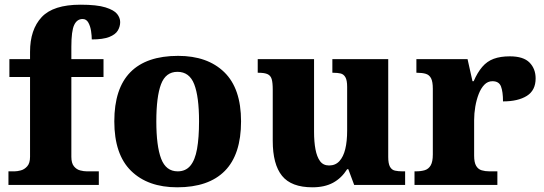

<svg xmlns="http://www.w3.org/2000/svg" viewBox="-20 -788 2317 818"><path d="M16 0V-58H42Q53 -58 68.5 -62Q84 -66 96 -79.5Q108 -93 108 -120V-460H20V-536H108V-567Q108 -662 157.5 -715Q207 -768 323 -768Q393 -768 429.5 -756.5Q466 -745 479 -728.5Q492 -712 492 -694Q492 -675 482 -658Q472 -641 445.5 -630.5Q419 -620 371 -620Q371 -635 368 -655.5Q365 -676 356.5 -691.5Q348 -707 332 -707Q308 -707 296 -681.5Q284 -656 284 -589V-536H421V-460H284V-120Q284 -93 295 -79.5Q306 -66 321.5 -62Q337 -58 350 -58H401V0Z M735 10Q610 10 538.5 -60Q467 -130 467 -271Q467 -411 535.5 -480.5Q604 -550 739 -550Q864 -550 935.5 -480.5Q1007 -411 1007 -271Q1007 -130 938 -60Q869 10 735 10ZM737 -58Q771 -58 791 -82Q811 -106 819.5 -153.5Q828 -201 828 -271Q828 -376 807.5 -429Q787 -482 736 -482Q686 -482 666 -429Q646 -376 646 -271Q646 -166 666.5 -112Q687 -58 737 -58Z M1311 10Q1221 10 1181.5 -39Q1142 -88 1142 -188V-406Q1142 -436 1137.5 -451Q1133 -466 1120 -472Q1107 -478 1082 -478H1078V-536H1318V-226Q1318 -184 1324 -152Q1330 -120 1343.5 -101.5Q1357 -83 1382 -83Q1409 -83 1426 -101.5Q1443 -120 1451 -153Q1459 -186 1459 -232V-418Q1459 -446 1451.5 -459Q1444 -472 1431 -475Q1418 -478 1400 -478H1396V-536H1634V-119Q1634 -91 1641.5 -77.5Q1649 -64 1663 -61Q1677 -58 1695 -58H1706V0H1489L1464 -67H1459Q1435 -29 1399 -9.5Q1363 10 1311 10Z M1746 0V-58H1751Q1774 -58 1790 -63Q1806 -68 1815 -83.5Q1824 -99 1824 -130V-410Q1824 -440 1816.5 -454.5Q1809 -469 1794 -473.5Q1779 -478 1757 -478H1754V-536H1972L1993 -442H1998Q2014 -479 2034.5 -503Q2055 -527 2083.5 -537.5Q2112 -548 2152 -548Q2210 -548 2236 -521.5Q2262 -495 2262 -454Q2262 -403 2224.5 -379.5Q2187 -356 2123 -356Q2123 -397 2114.5 -419.5Q2106 -442 2078 -442Q2058 -442 2043.5 -427Q2029 -412 2019.5 -387.5Q2010 -363 2005 -334Q2000 -305 2000 -276V-125Q2000 -96 2008.5 -81.5Q2017 -67 2032 -62.5Q2047 -58 2065 -58H2099V0Z"/></svg>

Font: Noto Rashi Hebrew ExtraBold
Style: Regular
Weight: 800
Version: Version 1.006